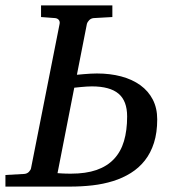

<svg xmlns="http://www.w3.org/2000/svg" viewBox="-47 -691 635 711"><path d="M423.8 -259.8Q423.8 -317.4 391.8 -344.2Q359.9 -371.1 293 -371.1Q284.7 -371.1 273.7 -370.4Q262.7 -369.6 252.4 -368.7Q240.2 -367.2 228 -366.2L166 -49.8Q173.3 -49.3 181.6 -48.8Q188.5 -48.3 197.3 -48.1Q206.1 -47.9 215.8 -47.9Q271 -47.9 310.3 -61.5Q349.6 -75.2 375 -102.1Q400.4 -128.9 412.1 -168.5Q423.8 -208 423.8 -259.8ZM535.2 -249Q535.2 -199.7 523.2 -162.1Q511.2 -124.5 489.5 -96.9Q467.8 -69.3 437.7 -50.5Q407.7 -31.7 371.8 -20.5Q335.9 -9.3 295.4 -4.6Q254.9 0 211.9 0H-26.9V-43L43 -46.9Q53.7 -47.9 60.3 -54.9Q66.9 -62 67.9 -67.9L173.8 -603Q175.3 -611.3 170.7 -617.2Q166 -623 157.2 -624L105 -627.9V-670.9H369.1V-627.9L299.8 -624Q289.6 -623 283 -616Q276.4 -608.9 274.9 -603L237.8 -414.1Q251 -415 264.2 -416.5Q275.4 -417.5 288.1 -418.2Q300.8 -418.9 312 -418.9Q360.8 -418.9 401.9 -408Q442.9 -397 472.7 -375.5Q502.4 -354 518.8 -322.3Q535.2 -290.5 535.2 -249Z"/></svg>

Font: Charis SIL CyrE
Style: Italic
Weight: 400
Italic angle: -11°
Foundry: SIL International
Version: Version 5.000